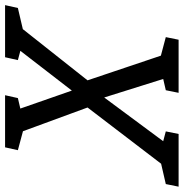

<svg xmlns="http://www.w3.org/2000/svg" viewBox="-54 -702 707 738"><g transform="rotate(-90 299.0 -333.5)"><path d="M272.7 -350 517.5 -667H609.5L358.7 -350L476.5 0H382.5ZM340.3 -350 80.8 0H-13.2L254.3 -350L137.8 -667H229.8ZM101.2 -667H181.2L170.7 -596.2L90.2 -617.8ZM447.5 -667H527.5L517 -596.2L436.5 -617.8ZM310.7 0 320.7 -49.2 410.8 -70 390.7 0ZM-50 0 -40 -49.2 50.2 -70 30 0ZM72.5 0 81.2 -70.8 162.5 -49.2 152.5 0ZM434.8 0 443.5 -70.8 524.8 -49.2 514.8 0ZM192 -594.7 221.5 -667H301.5L290.5 -617.8ZM538.3 -594.7 567.8 -667H647.8L636.8 -617.8Z"/></g></svg>

Font: Epunda Slab Light
Style: Italic
Weight: 300
Italic angle: -12°
Designer: Simon Atzbach
Foundry: typofactur
Version: Version 1.102